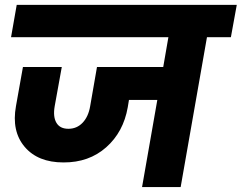

<svg xmlns="http://www.w3.org/2000/svg" viewBox="-20 -760 982 780"><path d="M24.9 -608.9 47.9 -740.2H941.9L918 -608.9H820.8L713.9 0H557.1L619.1 -354H503.9L499 -324.2Q481.4 -223.6 411.4 -161.6Q341.3 -99.6 237.8 -100.1Q133.8 -100.1 80.1 -163.6Q26.4 -227.1 44.9 -329.1L73.2 -487.8H231L202.1 -328.1Q194.8 -285.6 209.2 -261.2Q223.6 -236.8 257.8 -236.8Q292 -236.8 315.4 -261.2Q338.9 -285.6 346.2 -328.1L374 -487.8H643.1L664.1 -608.9Z"/></svg>

Font: Poppins
Style: Bold Italic
Weight: 700
Italic angle: -10°
Designer: Ninad Kale (Devanagari), Jonny Pinhorn (Latin)
Foundry: Indian Type Foundry
Version: Version 3.200;PS 1.000;hotconv 16.6.54;makeotf.lib2.5.65590